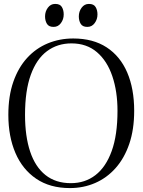

<svg xmlns="http://www.w3.org/2000/svg" viewBox="-20 -947 726 978"><path d="M336 11Q234.5 11 164.5 -36.5Q94.5 -84 58.5 -168Q22.5 -252 22.5 -362Q22.5 -457.5 47.8 -530Q73 -602.5 118 -651.8Q163 -701 223.2 -726Q283.5 -751 353 -751Q454 -751 523.2 -705.8Q592.5 -660.5 628 -577.8Q663.5 -495 663.5 -382.5Q663.5 -287.5 638.5 -214.2Q613.5 -141 568.8 -90.8Q524 -40.5 464.5 -14.8Q405 11 336 11ZM341 -14Q413 -14 466.2 -55Q519.5 -96 549 -177.8Q578.5 -259.5 578.5 -382.5Q578.5 -481 552.2 -558.8Q526 -636.5 473.8 -681.2Q421.5 -726 344 -726Q272.5 -726 219.2 -686.2Q166 -646.5 136.8 -565.8Q107.5 -485 107.5 -362Q107.5 -253 133.5 -175Q159.5 -97 211.5 -55.5Q263.5 -14 341 -14ZM252.5 -810Q228.5 -810 219 -825.8Q209.5 -841.5 209.5 -863.5Q209.5 -888.5 223.8 -907.8Q238 -927 260.5 -927H261.5Q286 -927 295.2 -911.2Q304.5 -895.5 304.5 -873.5Q304.5 -848.5 290.2 -829.2Q276 -810 253.5 -810ZM424.5 -810Q400.5 -810 391 -825.8Q381.5 -841.5 381.5 -863.5Q381.5 -888.5 395.8 -907.8Q410 -927 432.5 -927H433.5Q457.5 -927 467 -911.2Q476.5 -895.5 476.5 -873.5Q476.5 -848.5 462.2 -829.2Q448 -810 425.5 -810Z"/></svg>

Font: Merriweather 144pt Light
Style: Regular
Weight: 300
Version: Version 2.100